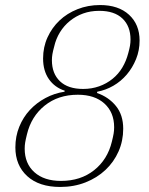

<svg xmlns="http://www.w3.org/2000/svg" viewBox="-20 -730 590 762"><path d="M219 12Q135 12 88 -31Q41 -74 41 -145Q41 -189 56.5 -227Q72 -265 98.5 -293.5Q125 -322 160.5 -341Q196 -360 236 -366L237 -370Q197 -383 174 -416Q151 -449 151 -498Q151 -543 168.5 -581.5Q186 -620 216 -648.5Q246 -677 287.5 -693.5Q329 -710 377 -710Q450 -710 492 -671.5Q534 -633 534 -569Q534 -530 520 -495.5Q506 -461 483 -434Q460 -407 429.5 -389.5Q399 -372 366 -366L365 -361Q411 -345 440 -309.5Q469 -274 469 -219Q469 -171 450.5 -129Q432 -87 398.5 -55.5Q365 -24 319 -6Q273 12 219 12ZM222 -12Q300 -12 353.5 -54.5Q407 -97 424 -168Q429 -188 431 -200Q433 -212 433 -225Q433 -284 394.5 -319Q356 -354 289 -354Q211 -354 157.5 -311Q104 -268 87 -197Q82 -177 80 -165Q78 -153 78 -140Q78 -81 116.5 -46.5Q155 -12 222 -12ZM310 -377Q344 -377 373.5 -387.5Q403 -398 426.5 -417Q450 -436 465.5 -462Q481 -488 489 -519Q494 -537 496 -549Q498 -561 498 -573Q498 -626 466 -656.5Q434 -687 374 -687Q339 -687 310 -676.5Q281 -666 257.5 -647Q234 -628 218 -602Q202 -576 195 -545Q190 -527 188 -515Q186 -503 186 -491Q186 -438 218 -407.5Q250 -377 310 -377Z"/></svg>

Font: IBM Plex Serif ExtraLight
Style: Italic
Weight: 200
Italic angle: -14°
Designer: Mike Abbink, Paul van der Laan, Pieter van Rosmalen
Foundry: Bold Monday
Version: Version 2.5